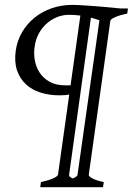

<svg xmlns="http://www.w3.org/2000/svg" viewBox="-20 -650 548 792"><path d="M390.1 -566.4Q381.3 -569.8 372.3 -572.3Q363.3 -574.7 355 -577.1L265.1 70.8Q264.2 76.2 269.8 80.3Q275.4 84.5 279.8 85.9Q285.2 84.5 292 80.3Q298.8 76.2 299.8 70.8ZM271 -297.9 311.5 -585.9Q284.2 -588.9 265.1 -588.9Q237.8 -588.9 213.4 -578.6Q189 -568.4 170.2 -550.8Q151.4 -533.2 138.9 -509.3Q126.5 -485.4 123 -458Q118.7 -431.6 123.3 -403.3Q127.9 -375 142.8 -351.6Q157.7 -328.1 184.1 -313Q210.4 -297.9 250 -297.9ZM504.9 -594.2Q473.1 -587.4 454.6 -579.1Q436 -570.8 435.1 -564L346.2 70.8Q345.2 77.1 360.6 85.7Q376 94.2 408.2 101.1L404.8 122.1H146L148.9 101.1Q180.7 94.2 199 85.9Q217.3 77.6 219.2 70.8L265.6 -259.8Q257.3 -258.3 247.6 -257.6Q237.8 -256.8 225.1 -256.8Q182.6 -256.8 146.7 -268.3Q110.8 -279.8 86.2 -303Q61.5 -326.2 50 -360.6Q38.6 -395 44.9 -440.9Q50.8 -482.4 71 -517.1Q91.3 -551.8 122.3 -576.9Q153.3 -602.1 193.4 -616Q233.4 -629.9 278.8 -629.9Q288.6 -629.9 302.5 -629.2Q316.4 -628.4 332 -627.4Q347.7 -626.5 364.5 -625.2Q381.3 -624 397.5 -622.6Q435.1 -619.1 476.1 -615.2H507.8Z"/></svg>

Font: Gentium Plus Afr
Style: Italic
Weight: 400
Italic angle: -8°
Designer: J. Victor Gaultney, Annie Olsen, Iska Routamaa, Becca Hirsbrunner
Foundry: SIL International
Version: Version 5.000